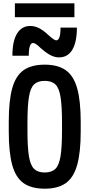

<svg xmlns="http://www.w3.org/2000/svg" viewBox="-20 -1131 540 1161"><path d="M250 10Q170 10 122.5 -23.5Q75 -57 54 -133Q33 -209 33 -335V-395Q33 -522 54 -597.5Q75 -673 122.5 -706.5Q170 -740 250 -740Q330 -740 377.5 -706.5Q425 -673 446.5 -597.5Q468 -522 468 -395V-335Q468 -209 446.5 -133Q425 -57 377.5 -23.5Q330 10 250 10ZM250 -88Q292 -88 314.5 -109.5Q337 -131 346 -186Q355 -241 355 -343V-388Q355 -490 346 -545Q337 -600 314.5 -621Q292 -642 250 -642Q209 -642 186.5 -621Q164 -600 155 -545Q146 -490 146 -388V-343Q146 -241 155 -186Q164 -131 186.5 -109.5Q209 -88 250 -88ZM337 -784Q312 -784 286 -797Q260 -810 224 -842Q208 -858 197.5 -864.5Q187 -871 180 -871Q167 -871 160.5 -852Q154 -833 154 -794H55Q55 -882 83 -928Q111 -974 163 -974Q189 -974 215 -961.5Q241 -949 276 -916Q293 -901 303.5 -894Q314 -887 320 -887Q333 -887 339.5 -906Q346 -925 346 -964H445Q445 -877 417.5 -830.5Q390 -784 337 -784ZM70 -1027V-1111H430V-1027Z"/></svg>

Font: M PLUS Code Latin Medium
Style: Regular
Weight: 500
Designer: Coji Morishita
Foundry: UNDERFOREST DESIGN
Version: Version 1.002; ttfautohint (v1.8.3)